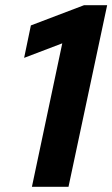

<svg xmlns="http://www.w3.org/2000/svg" viewBox="-20 -720 433 740"><path d="M393 -700 244 0H103L220 -553L73 -497L99 -622L304 -700Z"/></svg>

Font: Rosa Sans
Style: Bold Italic
Weight: 700
Italic angle: -12°
Designer: Pentagram / MCKL
Foundry: Pentagram / MCKL
Version: Version 1.005;September 16, 2019;FontCreator 11.5.0.2425 64-